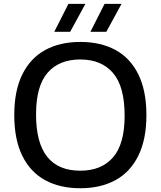

<svg xmlns="http://www.w3.org/2000/svg" viewBox="-20 -967 833 996"><path d="M54 -370Q54 -497 96.2 -581.8Q138.5 -666.5 215.2 -708Q292 -749.5 396.5 -749.5Q501.5 -749.5 578.5 -708Q655.5 -666.5 697.5 -581.5Q739.5 -496.5 739.5 -370Q739.5 -243.5 697.2 -158.5Q655 -73.5 578 -32Q501 9.5 396.5 9.5Q291.5 9.5 214.8 -32Q138 -73.5 96 -158.2Q54 -243 54 -370ZM626.5 -367Q626.5 -518.5 566.2 -588.5Q506 -658.5 396.5 -658.5Q287 -658.5 227 -589.8Q167 -521 167 -373Q167 -81.5 396.5 -81.5Q506 -81.5 566.2 -150.5Q626.5 -219.5 626.5 -367ZM261.5 -802 335 -947H423L344 -802ZM449 -802 522.5 -947H610.5L531.5 -802Z"/></svg>

Font: Encode Sans Semi Expanded Medium
Style: Regular
Weight: 500
Width: 6
Designer: Multiple Designers
Foundry: Impallari Type
Version: Version 2.000